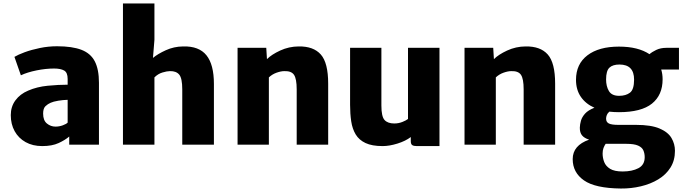

<svg xmlns="http://www.w3.org/2000/svg" viewBox="-20 -832 3936 1104"><path d="M223 8Q168 8 127.2 -14.8Q86.5 -37.5 64.2 -77.8Q42 -118 42 -170Q42 -219 68.8 -255.2Q95.5 -291.5 142 -311Q192.5 -333 254.5 -339Q316.5 -345 369 -345V-378Q369 -415 348.8 -426.5Q328.5 -438 291 -438Q243 -438 190 -427.2Q137 -416.5 100 -399L63 -505Q83.5 -517.5 122.2 -531.8Q161 -546 209.5 -556Q258 -566 308 -566Q395.5 -566 448.5 -545.5Q501.5 -525 525.2 -479Q549 -433 549 -356V0H378V-47Q355 -27 317.2 -9.5Q279.5 8 223 8ZM228 -179Q228 -139.5 249.8 -121.8Q271.5 -104 299 -104Q321 -104 341.2 -111.5Q361.5 -119 369 -127V-258Q343 -257.5 314.5 -252.8Q286 -248 271 -241Q255.5 -234.5 241.8 -221.8Q228 -209 228 -179Z M687 0V-812H868V-603L859.5 -499Q887 -522 933.5 -543.2Q980 -564.5 1033 -565Q1124 -567.5 1167 -514.2Q1210 -461 1210 -349V0H1028V-318Q1028 -382 1010.5 -403Q993 -424 957 -423Q940 -423 914.2 -415.2Q888.5 -407.5 868 -387V0Z M1346 0V-557H1511L1515 -492Q1541.5 -518.5 1591.2 -541.5Q1641 -564.5 1697 -565Q1782 -566.5 1824.5 -518.8Q1867 -471 1867 -351V0H1686V-318Q1686 -379 1670.5 -401.8Q1655 -424.5 1615 -423Q1595.5 -423 1570.2 -414Q1545 -405 1526 -387V0Z M2180 8Q2119 8 2081.8 -9.5Q2044.5 -27 2025.2 -59Q2006 -91 1999.5 -134.2Q1993 -177.5 1993 -229V-557H2173V-225Q2173 -162 2191.2 -142Q2209.5 -122 2247 -122Q2272 -122 2294.2 -131Q2316.5 -140 2326 -148V-557H2507V8H2376Q2359 8 2350.5 2.5Q2342 -3 2342 -21V-44Q2312 -21 2265.5 -6.5Q2219 8 2180 8Z M2651 0V-557H2816L2820 -492Q2846.5 -518.5 2896.2 -541.5Q2946 -564.5 3002 -565Q3087 -566.5 3129.5 -518.8Q3172 -471 3172 -351V0H2991V-318Q2991 -379 2975.5 -401.8Q2960 -424.5 2920 -423Q2900.5 -423 2875.2 -414Q2850 -405 2831 -387V0Z M3539 -187Q3510 -187 3484 -190Q3473.5 -181.5 3469.2 -170.5Q3465 -159.5 3465 -150Q3465 -130 3480.8 -122Q3496.5 -114 3536 -114H3637Q3723.5 -114 3772.2 -93.2Q3821 -72.5 3841 -38.5Q3861 -4.5 3861 35Q3861 90.5 3835.2 131.5Q3809.5 172.5 3765.2 199.2Q3721 226 3665.2 239.2Q3609.5 252.5 3550 252Q3402.5 250.5 3337.8 205.2Q3273 160 3273 83Q3273 4 3367.5 -29Q3340 -37.5 3326.8 -53.5Q3313.5 -69.5 3314 -98Q3314.5 -117 3320.5 -138Q3326.5 -159 3344.2 -178.8Q3362 -198.5 3398 -212.5Q3348 -234.5 3320 -275Q3292 -315.5 3292 -373Q3292 -464 3357.8 -514Q3423.5 -564 3539 -564Q3649 -564 3714.5 -520.5Q3728.5 -533 3753.5 -545Q3778.5 -557 3812 -557H3884V-432H3782Q3790 -406 3790 -376Q3790 -285.5 3728.8 -236.2Q3667.5 -187 3539 -187ZM3540 -281Q3578.5 -281 3602.2 -299Q3626 -317 3626 -374Q3626 -461 3542 -461Q3503 -461 3484 -442.8Q3465 -424.5 3465 -375Q3465 -336 3481.2 -308.5Q3497.5 -281 3540 -281ZM3445 51Q3445 76 3454.2 99.8Q3463.5 123.5 3488.2 138.8Q3513 154 3560 154Q3615 154 3651 135Q3687 116 3687 72Q3687 50.5 3679.5 33Q3672 15.5 3649.2 5.2Q3626.5 -5 3581 -5H3462.5Q3455.5 5 3450.2 18.8Q3445 32.5 3445 51Z"/></svg>

Font: Merriweather Sans ExtraBold
Style: Regular
Weight: 800
Designer: Eben Sorkin
Foundry: Eben Sorkin
Version: Version 2.001; ttfautohint (v1.8.3)